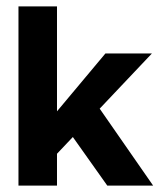

<svg xmlns="http://www.w3.org/2000/svg" viewBox="-20 -583 501 603"><path d="M159 0H38V-563H159ZM254 -298 461 0H317L166 -213ZM157 -98V-231L311 -415H457Z"/></svg>

Font: Darker Grotesque Light ExtraBold
Style: Regular
Weight: 800
Version: Version 1.000;gftools[0.9.28]